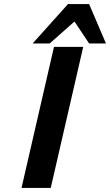

<svg xmlns="http://www.w3.org/2000/svg" viewBox="-20 -926 542 946"><path d="M141 -712 315 -906H419L502 -712H419L347 -820L286 -766Q246 -730 225 -712ZM86 0 246 -695H390L230 0Z"/></svg>

Font: Coval
Style: ExtraBold Italic
Weight: 800
Foundry: Context Ltd
Version: Version 001.000